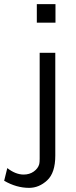

<svg xmlns="http://www.w3.org/2000/svg" viewBox="-81 -699 368 924"><path d="M-61 170.9 -45.9 109.9Q-6.8 140.6 32.2 141.1Q61 141.1 81.5 126.5Q102.1 111.8 107.9 90.8Q109.9 82 109.9 64.9V-444.8H185.1V49.8Q185.1 132.8 146 168.9Q106.9 205.1 59.1 205.1Q-2 205.1 -61 170.9ZM96.2 -589.8V-679.2H186V-589.8Z"/></svg>

Font: CMU Sans Serif
Style: Medium
Weight: 500
Version: Version 0.7.0